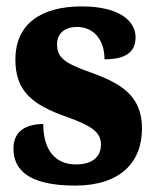

<svg xmlns="http://www.w3.org/2000/svg" viewBox="-20 -569 484 599"><path d="M215 10C353 10 423 -61 423 -168C423 -270 358 -309 263 -343C180 -372 158 -390 158 -431C158 -466 184 -485 220 -485C268 -485 306 -450 306 -384C373 -384 403 -407 403 -453C403 -501 356 -549 235 -549C110 -549 28 -496 28 -383C28 -284 81 -242 189 -204C261 -178 295 -159 295 -118C295 -85 274 -56 217 -56C158 -56 115 -94 115 -182C64 -182 22 -162 22 -106C22 -41 66 10 215 10Z"/></svg>

Font: Noto Serif Myanmar Condensed Black
Style: Regular
Weight: 900
Width: 3
Designer: Ben Mitchell and the Monotype Design Team
Foundry: Monotype Imaging Inc.
Version: Version 2.106